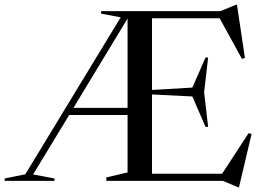

<svg xmlns="http://www.w3.org/2000/svg" viewBox="-40 -762 1105 809"><path d="M408 0V-14.5L497.5 -35.5V-277.5H251.5L99.5 -27L189.5 -10V0H-20.5V-10L66.5 -27.5L468.5 -689L386 -704.5V-715H888L954.5 -742H958.5L992 -518L979.5 -514L885.5 -685H600.5V-383L770.5 -393L826 -519.5H837L820 -373L837 -227.5H826L770.5 -355.5L600.5 -364V-30H896L1007.5 -201L1020 -197.5L967 27H963L899 0ZM269.5 -307.5H497.5V-684Z"/></svg>

Font: Newsreader Display
Style: Regular
Weight: 400
Designer: Hugues Gentile
Foundry: Production Type
Version: Version 1.001